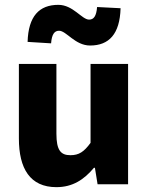

<svg xmlns="http://www.w3.org/2000/svg" viewBox="-20 -761 612 793"><path d="M213 12C280 12 327 -19 368 -68H372L383 0H509V-497H354V-171C327 -134 306 -120 271 -120C231 -120 213 -140 213 -209V-497H58V-189C58 -65 104 12 213 12ZM352 -573C430 -573 475 -620 478 -727L381 -732C378 -694 367 -680 348 -680C318 -680 282 -741 221 -741C142 -741 97 -694 94 -588L191 -582C194 -620 205 -634 224 -634C254 -634 290 -573 352 -573Z"/></svg>

Font: DAIFUKU Sans
Style: Bold
Weight: 700
Designer: Original font ‘Source Han Sans JP’ : Paul D. Hunt
Foundry: Daifuku
Version: Version 1.000